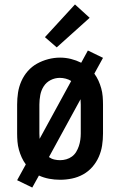

<svg xmlns="http://www.w3.org/2000/svg" viewBox="-20 -800 540 863"><path d="M125 43 57 10 96 -61Q85 -76 77.5 -92.5Q70 -109 65 -127Q60 -145 58.5 -163.5Q57 -182 57 -200V-330Q57 -357 61 -383.5Q65 -410 76 -435Q87 -460 105 -480.5Q123 -501 146.5 -514Q170 -527 196.5 -534Q223 -541 250 -541Q275 -541 299 -535Q323 -529 345 -518L375 -573L443 -540L404 -469Q415 -454 422.5 -437.5Q430 -421 435 -403Q440 -385 441.5 -366.5Q443 -348 443 -330V-200Q443 -173 439 -146.5Q435 -120 424 -95Q413 -70 395 -49.5Q377 -29 353.5 -16Q330 -3 303.5 2.5Q277 8 250 8Q225 8 201 3.5Q177 -1 155 -11ZM158 -176 300 -436Q289 -443 275.5 -446.5Q262 -450 249 -450Q227 -450 207.5 -440Q188 -430 176.5 -412Q165 -394 161 -372.5Q157 -351 157 -330V-200Q157 -194 157.5 -188Q158 -182 158 -176ZM250 -80Q264 -80 278 -84Q292 -88 303.5 -96.5Q315 -105 322.5 -117.5Q330 -130 334.5 -143.5Q339 -157 341 -171.5Q343 -186 343 -200V-330Q343 -336 342.5 -342Q342 -348 342 -354L200 -94Q211 -86 224 -83Q237 -80 250 -80ZM235 -587 182 -633 317 -780 383 -720Z"/></svg>

Font: Iosevka Slab Semibold
Style: Regular
Weight: 600
Monospace: yes
Designer: Belleve Invis
Foundry: Belleve Invis
Version: Version 11.1.1; ttfautohint (v1.8.3)